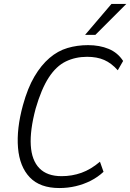

<svg xmlns="http://www.w3.org/2000/svg" viewBox="-20 -941 658 970"><path d="M280 9Q182 9 130.5 -45Q79 -99 71 -194.5Q63 -290 96 -410Q120 -497 154 -554.5Q188 -612 230 -648Q272 -684 321 -698.5Q370 -713 425 -713Q483 -713 529 -694Q575 -675 602 -633L575 -586Q543 -622 506.5 -638Q470 -654 420 -654Q361 -654 312.5 -630.5Q264 -607 226.5 -549.5Q189 -492 160 -392Q131 -283 135.5 -207Q140 -131 179 -91Q218 -51 291 -51Q344 -51 391.5 -68Q439 -85 485 -124L503 -73Q474 -46 438.5 -28Q403 -10 363 -0.5Q323 9 280 9ZM410 -765 543 -921H618L462 -765Z"/></svg>

Font: Nunito Sans 7pt Condensed Light
Style: Italic
Weight: 300
Width: 3
Italic angle: -9°
Designer: Vernon Adams
Foundry: Vernon Adams
Version: Version 3.101;gftools[0.9.27]